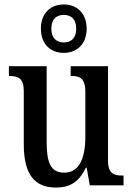

<svg xmlns="http://www.w3.org/2000/svg" viewBox="-20 -834 598 864"><path d="M267 -596C324 -596 370 -634 370 -705C370 -776 324 -814 267 -814C209 -814 164 -776 164 -705C164 -634 209 -596 267 -596ZM267 -643C237 -643 211 -660 211 -705C211 -750 237 -767 267 -767C298 -767 323 -750 323 -705C323 -660 298 -643 267 -643ZM232 10C290 10 334 -11 366 -79H370L384 0H536V-44H531C495 -44 466 -51 466 -111V-536H298V-492H301C337 -492 364 -484 364 -421V-218C364 -121 336 -57 269 -57C207 -57 190 -104 190 -195V-536H20V-492H23C62 -492 87 -482 87 -424V-186C87 -49 135 10 232 10Z"/></svg>

Font: Noto Serif Sinhala Condensed Medium
Style: Regular
Weight: 500
Width: 3
Designer: Jelle Bosma - Monotype Design Team
Foundry: Monotype Imaging Inc.
Version: Version 2.007